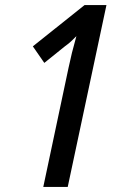

<svg xmlns="http://www.w3.org/2000/svg" viewBox="-20 -734 488 754"><path d="M249 -467Q256 -500 262.5 -526.5Q269 -553 280 -592Q270 -582 259.5 -572Q249 -562 236 -553L154 -487L109 -552L312 -714H398L246 0H150Z"/></svg>

Font: Noto Sans Condensed Medium
Style: Italic
Weight: 500
Width: 3
Italic angle: -12°
Designer: Monotype Design Team
Foundry: Monotype Imaging Inc.
Version: Version 2.013; ttfautohint (v1.8.4.7-5d5b)